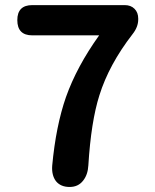

<svg xmlns="http://www.w3.org/2000/svg" viewBox="-20 -743 615 763"><path d="M256.8 0Q220.7 0 202.1 -23.4Q184.6 -46.9 187.5 -85Q202.1 -242.2 242.2 -357.4Q285.2 -478.5 374 -602.5H108.4Q48.8 -602.5 48.8 -663.1Q48.8 -722.7 108.4 -722.7H289.1H475.6Q500 -722.7 514.6 -708Q529.3 -693.4 529.3 -668.9V-666Q529.3 -635.7 506.8 -607.4Q413.1 -486.3 375 -364.3Q341.8 -259.8 331.1 -85.9Q329.1 -48.8 310.5 -25.4Q291 0 256.8 0Z"/></svg>

Font: Bpmf GenSen Rounded B
Style: B
Weight: 700
Foundry: But Ko
Version: Version 1.320